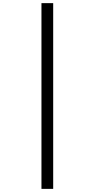

<svg xmlns="http://www.w3.org/2000/svg" viewBox="-20 -1000 603 1223"><path d="M318.8 203.1H244.1V-980H318.8Z"/></svg>

Font: Libra Sans Modern
Style: Regular
Weight: 400
Foundry: Stefan Peev, Context Ltd
Version: Version 1.000